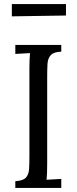

<svg xmlns="http://www.w3.org/2000/svg" viewBox="-20 -920 375 940"><path d="M280 -667Q243 -666 228.5 -650Q214 -634 212.5 -607Q211 -580 211 -544V-119Q211 -66 208 -40Q226 -41 244 -42Q262 -43 280 -44V0H55V-33Q93 -35 107 -50.5Q121 -66 122.5 -93.5Q124 -121 124 -156V-588Q124 -630 127 -660Q109 -659 91 -658Q73 -657 55 -656V-700H280ZM38 -840V-900H303V-844Z"/></svg>

Font: Lora
Style: Regular
Weight: 400
Designer: Olga Karpushina, Alexei Vanyashin (Cyrillic)
Foundry: Cyreal
Version: Version 3.005; ttfautohint (v1.8.4.7-5d5b)